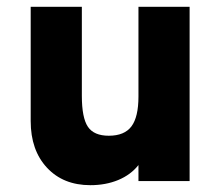

<svg xmlns="http://www.w3.org/2000/svg" viewBox="-20 -531 651 563"><path d="M245 12Q165.5 12 117.8 -39.2Q70 -90.5 70 -176V-511H220V-250Q220 -185.5 237.8 -159.2Q255.5 -133 299 -133Q345 -133 365.5 -160.5Q386 -188 386 -248V-511H536V0H386V-47Q363.5 -18.5 326.8 -3.2Q290 12 245 12Z"/></svg>

Font: Overpass Black
Style: Regular
Weight: 900
Designer: Delve Withrington, Dave Bailey, Thomas Jockin
Foundry: Delve Fonts LLC
Version: Version 4.000; ttfautohint (v1.8.3)